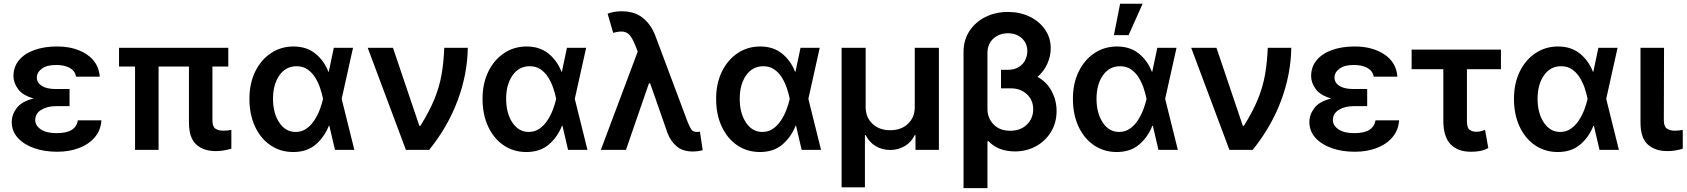

<svg xmlns="http://www.w3.org/2000/svg" viewBox="-20 -801 9017 1026"><path d="M351.6 -285.2V-233.7H278.4Q232.6 -233.7 200.5 -214.1Q168.3 -194.6 168.3 -159.4Q168.3 -130 198.3 -109.7Q228.3 -89.5 282 -89.5Q335.2 -89.5 362.7 -106.7Q390.3 -123.9 396.3 -158H522Q518.5 -104.4 486 -66.8Q453.5 -29.1 401.3 -9.6Q349.1 9.9 285.5 9.9Q216.6 9.9 161.8 -9.6Q106.9 -29.1 74.9 -64.6Q43 -100.1 42.6 -148.4Q43 -188.9 69.4 -223.9Q95.9 -258.9 159.8 -274.9Q101.2 -291.2 76.7 -324.8Q52.2 -358.3 51.8 -394.2Q52.2 -444.6 81.9 -479.9Q111.5 -515.3 164.1 -533.9Q216.6 -552.6 284.8 -552.6Q380.3 -552.6 443.7 -510.1Q507.1 -467.7 513.1 -391.3H386.4Q381.4 -421.9 353 -437.9Q324.6 -453.8 279.5 -453.8Q230.8 -453.8 204 -434.3Q177.2 -414.8 176.8 -386.4Q177.2 -358.7 203.3 -342Q229.4 -325.3 278.4 -325.3H351.6Z M1199.9 -545.5V-445.3H1115.1V-158.7Q1115.1 -124.3 1131.2 -113.5Q1147.4 -102.6 1173.7 -102.6Q1186.1 -102.6 1197.4 -104Q1208.8 -105.5 1216.3 -106.9V-6.4Q1200.3 -1.8 1179.3 2.3Q1158.4 6.4 1132.1 6.4Q1067.8 6.4 1028.8 -28.8Q989.7 -63.9 989.7 -147V-445.3H827.4V0H701.7V-445.3H616.1V-545.5Z M1545.1 11.4Q1476.6 10.7 1424.2 -25.6Q1371.8 -61.8 1342.3 -125.7Q1312.9 -189.6 1312.9 -272.7Q1312.9 -355.5 1343.8 -418.5Q1374.6 -481.5 1427.9 -517Q1481.2 -552.6 1548.3 -552.6Q1617.5 -552.6 1664.2 -515.4Q1710.9 -478.3 1734.7 -417.6H1736.9L1763.8 -545.5H1866.5L1805.8 -272.7L1873.6 0H1769.9L1740.1 -128.6H1737.2Q1713.4 -68.2 1666.4 -28.2Q1619.3 11.7 1545.1 11.4ZM1706.3 -272.7 1706 -274.1Q1700.6 -300.8 1690.5 -330.8Q1680.4 -360.8 1663.9 -387.3Q1647.4 -413.7 1623 -430.4Q1598.7 -447.1 1565 -447.1Q1507.1 -447.1 1473 -398.3Q1438.9 -349.4 1438.9 -273.1Q1438.9 -196.4 1472.3 -146.1Q1505.7 -95.9 1559.7 -95.9Q1592 -95.9 1616.8 -113.1Q1641.7 -130.3 1659.4 -157.5Q1677.2 -184.7 1688.7 -215Q1700.3 -245.4 1706 -271.3Z M2149.1 0 1945 -545.5H2079.9L2220.9 -128.6H2226.6Q2275.9 -208.1 2302.2 -273.3Q2328.5 -338.4 2339.7 -403.1Q2350.9 -467.7 2354 -545.5H2479.8Q2477.6 -403.8 2425.4 -263.8Q2373.2 -123.9 2273.4 0Z M2790.8 11.4Q2722.3 10.7 2669.9 -25.6Q2617.5 -61.8 2588.1 -125.7Q2558.6 -189.6 2558.6 -272.7Q2558.6 -355.5 2589.5 -418.5Q2620.4 -481.5 2673.7 -517Q2726.9 -552.6 2794 -552.6Q2863.3 -552.6 2910 -515.4Q2956.7 -478.3 2980.5 -417.6H2982.6L3009.6 -545.5H3112.2L3051.5 -272.7L3119.3 0H3015.6L2985.8 -128.6H2983Q2959.2 -68.2 2912.1 -28.2Q2865.1 11.7 2790.8 11.4ZM2952.1 -272.7 2951.7 -274.1Q2946.4 -300.8 2936.3 -330.8Q2926.1 -360.8 2909.6 -387.3Q2893.1 -413.7 2868.8 -430.4Q2844.5 -447.1 2810.7 -447.1Q2752.8 -447.1 2718.8 -398.3Q2684.7 -349.4 2684.7 -273.1Q2684.7 -196.4 2718 -146.1Q2751.4 -95.9 2805.4 -95.9Q2837.7 -95.9 2862.6 -113.1Q2887.4 -130.3 2905.2 -157.5Q2922.9 -184.7 2934.5 -215Q2946 -245.4 2951.7 -271.3Z M3681.8 8.5Q3627.8 8.5 3595.3 -19.5Q3562.9 -47.6 3547.2 -89.8L3454.2 -355.8H3447.8L3324.9 0H3190.7L3387.8 -525.2L3375.4 -557.2Q3362.6 -589.1 3349.3 -607.8Q3335.9 -626.4 3314.8 -631Q3293.7 -635.7 3256.7 -625.4L3226.9 -728Q3240.8 -733.3 3259.6 -737Q3278.4 -740.8 3301.1 -740.8Q3371.1 -740.8 3415 -705.6Q3458.8 -670.5 3481.5 -611.2L3655.2 -147.7Q3664.8 -123.9 3673.8 -109.9Q3682.9 -95.9 3703.5 -95.9Q3707.4 -95.9 3711.1 -96.4Q3714.8 -96.9 3720.2 -97.3L3735.1 1.8Q3725.5 4.3 3710.9 6.4Q3696.4 8.5 3681.8 8.5Z M4039.1 11.4Q3970.5 10.7 3918.1 -25.6Q3865.8 -61.8 3836.3 -125.7Q3806.8 -189.6 3806.8 -272.7Q3806.8 -355.5 3837.7 -418.5Q3868.6 -481.5 3921.9 -517Q3975.1 -552.6 4042.3 -552.6Q4111.5 -552.6 4158.2 -515.4Q4204.9 -478.3 4228.7 -417.6H4230.8L4257.8 -545.5H4360.4L4299.7 -272.7L4367.5 0H4263.8L4234 -128.6H4231.2Q4207.4 -68.2 4160.3 -28.2Q4113.3 11.7 4039.1 11.4ZM4200.3 -272.7 4199.9 -274.1Q4194.6 -300.8 4184.5 -330.8Q4174.4 -360.8 4157.8 -387.3Q4141.3 -413.7 4117 -430.4Q4092.7 -447.1 4058.9 -447.1Q4001.1 -447.1 3967 -398.3Q3932.9 -349.4 3932.9 -273.1Q3932.9 -196.4 3966.3 -146.1Q3999.6 -95.9 4053.6 -95.9Q4085.9 -95.9 4110.8 -113.1Q4135.7 -130.3 4153.4 -157.5Q4171.2 -184.7 4182.7 -215Q4194.2 -245.4 4199.9 -271.3Z M4477.3 199.9V-545.5H4605.8V-229.4Q4605.8 -174 4642 -139.6Q4678.3 -105.1 4737.2 -105.1Q4796.2 -105.1 4832.4 -139.9Q4868.6 -174.7 4868.3 -229.4V-545.5H4997.2V0H4872.2V-78.8H4867.9Q4849.8 -40.8 4814.6 -20.2Q4779.5 0.4 4737.2 0.4Q4694.6 0.4 4659.6 -20.2Q4624.6 -40.8 4606.2 -78.8H4601.9V199.9Z M5366.1 -737.2Q5430.8 -737.2 5482.6 -712Q5534.4 -686.8 5564.6 -642.9Q5594.8 -599.1 5594.8 -543.3Q5594.8 -501.8 5576.9 -460.9Q5558.9 -420.1 5524.1 -390.3Q5574.9 -361.9 5600.5 -312.9Q5626.1 -263.8 5626.1 -208.1Q5626.1 -145.2 5596.4 -96.4Q5566.8 -47.6 5516.2 -19.7Q5465.6 8.2 5402.3 8.2Q5364.7 8.2 5328.5 -3.7Q5292.3 -15.6 5261.7 -46.9L5256.7 -44.7V204.5H5128.9V-523.1Q5128.9 -587.4 5160.7 -635.5Q5192.5 -683.6 5246.3 -710.4Q5300.1 -737.2 5366.1 -737.2ZM5329.2 -420.5V-427.9H5364Q5401.3 -427.9 5424.7 -443Q5448.2 -458.1 5459 -481Q5469.8 -503.9 5469.8 -527.3Q5469.8 -569.2 5440.9 -596.2Q5411.9 -623.2 5366.1 -623.2Q5320 -623.2 5288.4 -594.8Q5256.7 -566.4 5256.7 -516.7V-218Q5256.7 -170.8 5289.1 -136.5Q5321.4 -102.3 5378.2 -102.3Q5434.7 -102.3 5468 -136Q5501.4 -169.7 5501.1 -216.6Q5501.4 -265.3 5467.7 -297.1Q5433.9 -328.8 5383.5 -328.8H5329.2Z M5945.7 11.4Q5877.1 10.7 5824.8 -25.6Q5772.4 -61.8 5742.9 -125.7Q5713.4 -189.6 5713.4 -272.7Q5713.4 -355.5 5744.3 -418.5Q5775.2 -481.5 5828.5 -517Q5881.7 -552.6 5948.9 -552.6Q6018.1 -552.6 6064.8 -515.4Q6111.5 -478.3 6135.3 -417.6H6137.4L6164.4 -545.5H6267L6206.3 -272.7L6274.1 0H6170.5L6140.6 -128.6H6137.8Q6114 -68.2 6066.9 -28.2Q6019.9 11.7 5945.7 11.4ZM6106.9 -272.7 6106.5 -274.1Q6101.2 -300.8 6091.1 -330.8Q6081 -360.8 6064.5 -387.3Q6047.9 -413.7 6023.6 -430.4Q5999.3 -447.1 5965.6 -447.1Q5907.7 -447.1 5873.6 -398.3Q5839.5 -349.4 5839.5 -273.1Q5839.5 -196.4 5872.9 -146.1Q5906.2 -95.9 5960.2 -95.9Q5992.5 -95.9 6017.4 -113.1Q6042.3 -130.3 6060 -157.5Q6077.8 -184.7 6089.3 -215Q6100.9 -245.4 6106.5 -271.3ZM5932.5 -613.3 5965.6 -781.2H6085.9L6011 -613.3Z M6549.7 0 6345.5 -545.5H6480.5L6621.4 -128.6H6627.1Q6676.5 -208.1 6702.8 -273.3Q6729 -338.4 6740.2 -403.1Q6751.4 -467.7 6754.6 -545.5H6880.3Q6878.2 -403.8 6826 -263.8Q6773.8 -123.9 6674 0Z M7285.9 -285.2V-233.7H7212.7Q7166.9 -233.7 7134.8 -214.1Q7102.6 -194.6 7102.6 -159.4Q7102.6 -130 7132.6 -109.7Q7162.6 -89.5 7216.3 -89.5Q7269.5 -89.5 7297.1 -106.7Q7324.6 -123.9 7330.6 -158H7456.3Q7452.8 -104.4 7420.3 -66.8Q7387.8 -29.1 7335.6 -9.6Q7283.4 9.9 7219.8 9.9Q7150.9 9.9 7096.1 -9.6Q7041.2 -29.1 7009.2 -64.6Q6977.3 -100.1 6976.9 -148.4Q6977.3 -188.9 7003.7 -223.9Q7030.2 -258.9 7094.1 -274.9Q7035.5 -291.2 7011 -324.8Q6986.5 -358.3 6986.2 -394.2Q6986.5 -444.6 7016.2 -479.9Q7045.8 -515.3 7098.4 -533.9Q7150.9 -552.6 7219.1 -552.6Q7314.6 -552.6 7378 -510.1Q7441.4 -467.7 7447.4 -391.3H7320.7Q7315.7 -421.9 7287.3 -437.9Q7258.9 -453.8 7213.8 -453.8Q7165.1 -453.8 7138.3 -434.3Q7111.5 -414.8 7111.2 -386.4Q7111.5 -358.7 7137.6 -342Q7163.7 -325.3 7212.7 -325.3H7285.9Z M8000.7 -535.9V-431.1H7818.9V-154.1Q7818.9 -117.2 7833.6 -107.1Q7848.4 -96.9 7868.3 -96.9Q7883.9 -96.9 7894.5 -100.1Q7905.2 -103.3 7915.8 -106.9L7933.2 -9.9Q7910.2 2.1 7888.5 6Q7866.8 9.9 7839.8 9.9Q7769.5 9.9 7731.2 -30.4Q7692.8 -70.7 7692.8 -156.2V-431.1H7523.4V-535.9Z M8302.6 11.4Q8234 10.7 8181.6 -25.6Q8129.3 -61.8 8099.8 -125.7Q8070.3 -189.6 8070.3 -272.7Q8070.3 -355.5 8101.2 -418.5Q8132.1 -481.5 8185.4 -517Q8238.6 -552.6 8305.8 -552.6Q8375 -552.6 8421.7 -515.4Q8468.4 -478.3 8492.2 -417.6H8494.3L8521.3 -545.5H8623.9L8563.2 -272.7L8631 0H8527.3L8497.5 -128.6H8494.7Q8470.9 -68.2 8423.8 -28.2Q8376.8 11.7 8302.6 11.4ZM8463.8 -272.7 8463.4 -274.1Q8458.1 -300.8 8448 -330.8Q8437.9 -360.8 8421.3 -387.3Q8404.8 -413.7 8380.5 -430.4Q8356.2 -447.1 8322.4 -447.1Q8264.6 -447.1 8230.5 -398.3Q8196.4 -349.4 8196.4 -273.1Q8196.4 -196.4 8229.8 -146.1Q8263.1 -95.9 8317.1 -95.9Q8349.4 -95.9 8374.3 -113.1Q8399.1 -130.3 8416.9 -157.5Q8434.7 -184.7 8446.2 -215Q8457.7 -245.4 8463.4 -271.3Z M8746.4 -545.5H8872.2L8871.1 -158.7Q8871.4 -124.3 8887.8 -113.5Q8904.1 -102.6 8930 -102.6Q8943.2 -102.6 8954.2 -104Q8965.2 -105.5 8972.3 -106.9V-6.4Q8956.3 -1.1 8935.2 2.7Q8914.1 6.4 8888.8 6.4Q8824.6 6.4 8785.5 -28.8Q8746.4 -63.9 8746.4 -147Z"/></svg>

Font: Inter UI Semi Bold
Style: Regular
Weight: 600
Designer: Rasmus Andersson
Foundry: rsms
Version: 3.2;8d6f07862